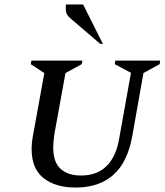

<svg xmlns="http://www.w3.org/2000/svg" viewBox="-20 -832 740 862"><path d="M319 10Q230 10 176 -32Q122 -74 122 -163Q122 -192 128 -223L179 -504L118 -544L121 -560H350L347 -544L274 -504L224 -229Q222 -213 220.5 -198.5Q219 -184 219 -170Q219 -103 252.5 -73.5Q286 -44 343 -44Q415 -44 457.5 -85.5Q500 -127 514 -204L568 -505L495 -544L498 -560H699L697 -544L624 -504L574 -222Q553 -104 489 -47Q425 10 319 10ZM430 -635 297 -749Q278 -765 276 -781Q274 -797 276 -812H353L442 -635Z"/></svg>

Font: Spectral SC Medium
Style: Italic
Weight: 500
Italic angle: -10°
Designer: Jean-Baptiste Levee
Foundry: Production Type
Version: Version 2.001